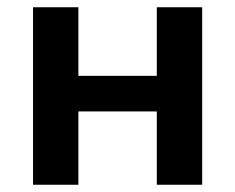

<svg xmlns="http://www.w3.org/2000/svg" viewBox="-20 -509 648 529"><path d="M71 0V-489H196V-300H412V-489H537V0H412V-202H196V0Z"/></svg>

Font: Nunito Sans 12pt ExtraLight
Style: Regular
Weight: 200
Designer: Vernon Adams
Foundry: Vernon Adams
Version: Version 3.101;gftools[0.9.27]